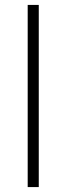

<svg xmlns="http://www.w3.org/2000/svg" viewBox="-20 -760 270 780"><path d="M92.5 0V-740H137.5V0Z"/></svg>

Font: Encode Sans XLt
Style: Regular
Weight: 200
Designer: Multiple Designers
Foundry: Impallari Type
Version: Version 3.002; ttfautohint (v1.8.3) -l 8 -r 50 -G 200 -x 14 